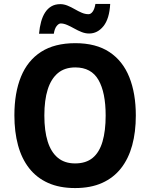

<svg xmlns="http://www.w3.org/2000/svg" viewBox="-20 -944 762 974"><path d="M669 -358Q669 -274 650.5 -206.5Q632 -139 594 -90.5Q556 -42 498 -16Q440 10 361 10Q282 10 224 -16Q166 -42 128 -90.5Q90 -139 71.5 -207Q53 -275 53 -359Q53 -473 86.5 -555Q120 -637 188.5 -681Q257 -725 362 -725Q467 -725 535 -680Q603 -635 636 -552.5Q669 -470 669 -358ZM205 -358Q205 -280 222 -226Q239 -172 273.5 -143.5Q308 -115 361 -115Q416 -115 450 -143Q484 -171 500 -225.5Q516 -280 516 -358Q516 -475 479.5 -538.5Q443 -602 362 -602Q308 -602 273.5 -573Q239 -544 222 -490Q205 -436 205 -358ZM539 -924Q535 -849 505 -811.5Q475 -774 432 -774Q413 -774 394 -781.5Q375 -789 356.5 -799.5Q338 -810 320.5 -817.5Q303 -825 288 -825Q278 -825 267.5 -812Q257 -799 253 -773H178Q181 -806 188.5 -833.5Q196 -861 209 -881Q222 -901 241 -912Q260 -923 286 -923Q304 -923 322.5 -915.5Q341 -908 359 -897.5Q377 -887 394.5 -879.5Q412 -872 429 -872Q441 -872 450.5 -885.5Q460 -899 464 -924Z"/></svg>

Font: Noto Sans Thai SemiCondensed
Style: Bold
Weight: 700
Width: 4
Designer: Monotype Design Team
Foundry: Monotype Imaging Inc.
Version: Version 2.001